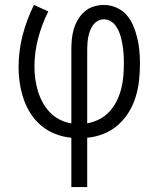

<svg xmlns="http://www.w3.org/2000/svg" viewBox="-20 -550 640 775"><path d="M268 205V6Q235 3 204 -9Q173 -21 147.5 -42Q122 -63 104 -91Q86 -119 75.5 -150Q65 -181 60 -214Q55 -247 55 -280Q55 -345 71.5 -408.5Q88 -472 117 -530L175 -504Q149 -452 134 -395.5Q119 -339 119 -280Q119 -256 122.5 -231Q126 -206 133 -182.5Q140 -159 152 -137Q164 -115 181 -97Q198 -79 220.5 -67.5Q243 -56 268 -52V-350Q268 -371 270 -392Q272 -413 278 -433Q284 -453 295 -471.5Q306 -490 321.5 -503.5Q337 -517 357.5 -523.5Q378 -530 399 -530Q425 -530 449.5 -519.5Q474 -509 491 -489.5Q508 -470 518 -446Q528 -422 534 -397Q540 -372 542.5 -346.5Q545 -321 545 -295Q545 -261 541.5 -227Q538 -193 528 -160Q518 -127 500 -97.5Q482 -68 456.5 -45.5Q431 -23 398.5 -10Q366 3 332 6V205ZM332 -52Q358 -57 381.5 -69Q405 -81 422.5 -100.5Q440 -120 451.5 -143.5Q463 -167 469.5 -192.5Q476 -218 478 -244Q480 -270 480 -296Q480 -309 479.5 -322.5Q479 -336 477.5 -349Q476 -362 473.5 -375Q471 -388 467.5 -401Q464 -414 458.5 -426Q453 -438 445 -448.5Q437 -459 425 -465.5Q413 -472 399 -472Q386 -472 374.5 -465.5Q363 -459 355.5 -448.5Q348 -438 343.5 -426Q339 -414 336.5 -401.5Q334 -389 333 -376Q332 -363 332 -350Z"/></svg>

Font: Iosevka Slab Light Extended
Style: Regular
Weight: 300
Width: 7
Monospace: yes
Designer: Belleve Invis
Foundry: Belleve Invis
Version: Version 11.1.0; ttfautohint (v1.8.3)